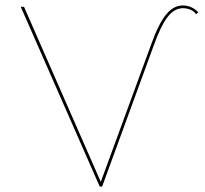

<svg xmlns="http://www.w3.org/2000/svg" viewBox="-20 -683 750 703"><path d="M706 -638 698 -631Q689 -643 676 -648Q663 -653 650 -653Q618 -653 593 -620Q568 -587 542 -514L354 0H345L56 -658H68L349 -17L533 -519Q560 -595 587.5 -629Q615 -663 649 -663Q682 -663 706 -638Z"/></svg>

Font: Ysabeau SC Hairline
Style: Regular
Weight: 100
Designer: Christian Thalmann (Catharsis Fonts)
Version: Version 0.003